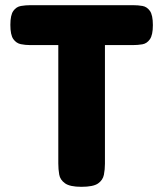

<svg xmlns="http://www.w3.org/2000/svg" viewBox="-20 -712 630 741"><path d="M494 -692Q513 -692 530 -689Q547 -686 558.5 -670Q570 -654 570 -615Q570 -577 558.5 -560.5Q547 -544 529.5 -541Q512 -538 493 -538H385V-80Q385 -58 381 -37.5Q377 -17 358.5 -4Q340 9 294 9Q250 9 231 -4.5Q212 -18 208.5 -38.5Q205 -59 205 -81V-538H96Q78 -538 60.5 -541.5Q43 -545 31.5 -561Q20 -577 20 -616Q20 -654 31.5 -670Q43 -686 61 -689Q79 -692 97 -692Z"/></svg>

Font: Fredoka SemiCondensed
Style: Bold
Weight: 700
Width: 4
Designer: Ben Nathan
Foundry: Milena B. Brandão, Ben Nathan
Version: Version 2.001